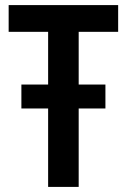

<svg xmlns="http://www.w3.org/2000/svg" viewBox="-20 -734 499 754"><path d="M169 0V-308H64V-402H169V-609H14V-714H444V-609H289V-402H394V-308H289V0Z"/></svg>

Font: Noto Sans Condensed SemiBold
Style: Regular
Weight: 600
Width: 3
Designer: Monotype Design Team
Foundry: Monotype Imaging Inc.
Version: Version 2.013; ttfautohint (v1.8.4.7-5d5b)